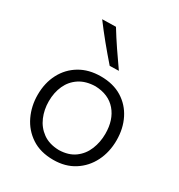

<svg xmlns="http://www.w3.org/2000/svg" viewBox="-191 -940 1005 1078"><g transform="rotate(30 311.0 -400.5)"><path d="M313.5 11.2Q229.5 11.2 172.1 -26.9Q114.7 -64.9 85.2 -127.2Q55.7 -189.5 55.7 -261.7Q55.7 -339.4 87.4 -399.7Q119.1 -460 176.8 -494.4Q234.4 -528.8 312.5 -528.8Q393.1 -528.8 450 -493.7Q506.8 -458.5 537.1 -397.9Q567.4 -337.4 567.4 -261.7Q567.4 -185.1 536.4 -123.3Q505.4 -61.5 448.2 -25.1Q391.1 11.2 313.5 11.2ZM313.5 -52.2Q376 -53.7 416 -83.3Q456.1 -112.8 475.3 -160.2Q494.6 -207.5 494.6 -261.7Q494.6 -352.1 447.3 -407.2Q399.9 -462.4 313.5 -465.3Q252 -463.9 210.7 -436.8Q169.4 -409.7 148.7 -364.3Q127.9 -318.8 127.9 -261.7Q127.9 -207.5 147.9 -160.4Q168 -113.3 209.2 -83.5Q250.5 -53.7 313.5 -52.2ZM324.7 -604.5Q280.3 -655.3 238.3 -706.5Q196.3 -757.8 157.2 -810.1L245.6 -812Q277.3 -760.3 312 -709Q346.7 -657.7 383.3 -606Z"/></g></svg>

Font: Pinar-FD Regular
Style: FD-Regular
Weight: 400
Designer: Amin Abedi
Version: Version 3.000